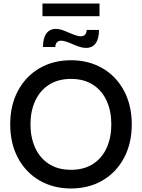

<svg xmlns="http://www.w3.org/2000/svg" viewBox="-20 -1056 806 1090"><path d="M38 -350Q38 -459 82.5 -541.5Q127 -624 205 -669Q283 -714 383 -714Q483 -714 561 -669Q639 -624 683.5 -541.5Q728 -459 728 -350Q728 -241 683.5 -158.5Q639 -76 561 -31Q483 14 383 14Q283 14 205 -31Q127 -76 82.5 -158.5Q38 -241 38 -350ZM612 -350Q612 -424 586 -482.5Q560 -541 508.5 -574.5Q457 -608 383 -608Q309 -608 257.5 -574.5Q206 -541 179.5 -482.5Q153 -424 153 -350Q153 -276 179.5 -217.5Q206 -159 257.5 -125.5Q309 -92 383 -92Q457 -92 508.5 -125.5Q560 -159 586 -217.5Q612 -276 612 -350ZM391 -806Q347 -825 328 -825Q312 -825 303 -815.5Q294 -806 294 -789H224Q224 -839 243 -865.5Q262 -892 298 -892Q314 -892 330.5 -886.5Q347 -881 375 -869Q380 -867 401.5 -858.5Q423 -850 438 -850Q454 -850 463 -859.5Q472 -869 472 -886H542Q542 -836 523 -810Q504 -784 468 -784Q452 -784 434 -789.5Q416 -795 391 -806ZM221 -1036H545V-964H221Z"/></svg>

Font: Cabin Medium
Style: Regular
Weight: 500
Designer: Pablo Impallari
Foundry: Pablo Impallari. http://www.impallari.com Igino Marini. http://www.ikern.com
Version: Version 2.200